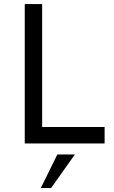

<svg xmlns="http://www.w3.org/2000/svg" viewBox="-20 -710 562 950"><path d="M102.5 0V-689.9H188.5V-81.5H497.6V0ZM182.1 220.2 263.7 54.2H350.6L232.9 220.2Z"/></svg>

Font: HK Grotesk Medium Legacy
Style: Regular
Weight: 500
Designer: Alfredo Marco Pradil
Foundry: Hanken Design Co.
Version: Version 2.022;PS 002.022;hotconv 1.0.88;makeotf.lib2.5.64775